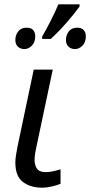

<svg xmlns="http://www.w3.org/2000/svg" viewBox="-20 -858 417 888"><path d="M174 10Q122 10 86.5 -16Q51 -42 51 -107Q51 -122 54 -140.5Q57 -159 61 -180L136 -536H224L148 -177Q145 -164 142.5 -148Q140 -132 140 -118Q140 -94 151 -78Q162 -62 191 -62Q208 -62 224 -65.5Q240 -69 260 -75V-8Q247 -2 222 4Q197 10 174 10ZM175 -678V-689Q192 -718 213.5 -760Q235 -802 250 -838H348V-828Q326 -797 289.5 -755Q253 -713 215 -678ZM93 -631Q75 -631 63 -642Q51 -653 51 -673Q51 -696 64.5 -713Q78 -730 103 -730Q124 -730 133.5 -719Q143 -708 143 -690Q143 -662 127 -646.5Q111 -631 93 -631ZM327 -631Q309 -631 297 -642Q285 -653 285 -673Q285 -696 298.5 -713Q312 -730 337 -730Q357 -730 367 -719Q377 -708 377 -690Q377 -662 361 -646.5Q345 -631 327 -631Z"/></svg>

Font: Noto Sans IKEA
Style: Italic
Weight: 400
Italic angle: -12°
Designer: Monotype Design Team
Foundry: Monotype Imaging Inc.
Version: Version 2.001